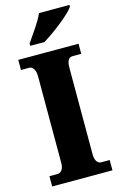

<svg xmlns="http://www.w3.org/2000/svg" viewBox="-139 -988 653 1046"><g transform="rotate(-15 188.0 -465.5)"><path d="M102 -784V-771H182C244 -808 344 -886 366 -921V-931H194C176 -886 128 -824 102 -784ZM19 0H359V-58H310C293 -58 277 -76 277 -110V-600C277 -641 289 -657 310 -657H359V-714H19V-657H66C81 -657 100 -641 100 -601V-109C100 -73 81 -58 66 -58H19Z"/></g></svg>

Font: Noto Serif Devanagari Condensed Black
Style: Regular
Weight: 900
Width: 3
Designer: Universal Thirst, Indian Type Foundry and the Monotype Design Team
Foundry: Monotype Imaging Inc.
Version: Version 2.004